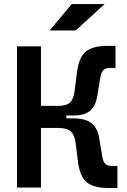

<svg xmlns="http://www.w3.org/2000/svg" viewBox="-20 -921 626 943"><path d="M63.5 0V-693.4H181.2V-400.9H265.6Q307.1 -400.9 324.5 -418.2Q341.8 -435.5 346.7 -475.6L357.9 -565.4Q367.2 -639.6 401.4 -667.7Q435.5 -695.8 508.3 -695.8H547.4V-587.4H519Q496.6 -587.4 486.6 -575.9Q476.6 -564.5 472.2 -536.6L457.5 -448.2Q451.2 -405.3 425 -379.4Q398.9 -353.5 337.4 -353.5H305.7V-339.8H337.4Q401.9 -339.8 431.2 -314.2Q460.4 -288.6 466.8 -245.1L481.4 -156.7Q485.8 -128.9 495.8 -117.4Q505.9 -106 528.3 -106H556.6V2.4H513.2Q440.4 2.4 406.2 -25.6Q372.1 -53.7 362.8 -127.9L351.6 -217.8Q346.7 -257.3 328.6 -274.9Q310.5 -292.5 265.6 -292.5H181.2V0ZM223.6 -771.5 332 -900.9H493.7L351.6 -771.5Z"/></svg>

Font: Cascadia Mono NF SemiBold
Style: Regular
Weight: 600
Monospace: yes
Designer: Aaron Bell
Foundry: Saja Typeworks
Version: Version 2404.023; ttfautohint (v1.8.4)